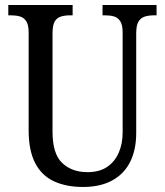

<svg xmlns="http://www.w3.org/2000/svg" viewBox="-20 -734 656 764"><path d="M310 10Q244 10 195 -12.5Q146 -35 120 -85Q94 -135 94 -216V-605Q94 -635 84.5 -649.5Q75 -664 59.5 -668.5Q44 -673 24 -673H13V-714H269V-673H258Q238 -673 222 -668Q206 -663 197.5 -648Q189 -633 189 -601V-210Q189 -122 227.5 -85.5Q266 -49 328 -49Q376 -49 406.5 -70Q437 -91 452.5 -126.5Q468 -162 468 -207V-605Q468 -635 458.5 -649.5Q449 -664 434 -668.5Q419 -673 399 -673H388V-714H603V-673H592Q572 -673 556 -668Q540 -663 531 -648Q522 -633 522 -601V-205Q522 -139 498.5 -91Q475 -43 427.5 -16.5Q380 10 310 10Z"/></svg>

Font: Noto Serif Khmer Condensed
Style: Regular
Weight: 400
Width: 3
Designer: Danh Hong and the Monotype Design Team
Foundry: Monotype Imaging Inc.
Version: Version 2.004